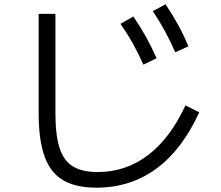

<svg xmlns="http://www.w3.org/2000/svg" viewBox="-20 -835 1040 902"><path d="M433 46.7Q336 46.7 276.2 11.3Q216.3 -24 189 -101Q161.6 -178 161.6 -303.3V-770H240.4V-303.3Q240.4 -201.7 259.5 -140.9Q278.7 -80 322.4 -53.4Q366 -26.7 438.3 -26.7Q570.7 -26.7 675 -105.9Q779.3 -185 851.3 -340L916 -307.3Q835.7 -131.7 714.2 -42.5Q592.7 46.7 433 46.7ZM653.6 -531.3Q631 -582.3 605.3 -628.5Q579.6 -674.6 546 -723.3L606.4 -757.7Q639.7 -708.7 666 -661.5Q692.4 -614.3 715.7 -561.3ZM803 -589.3Q781 -641 755.6 -687.5Q730.3 -734 698 -782.6L757.7 -815Q790.4 -766 816.7 -718.5Q843 -671 865 -617.3Z"/></svg>

Font: M PLUS 2 Thin
Style: Regular
Weight: 100
Designer: Coji Morishita
Foundry: UNDERFOREST DESIGN
Version: Version 1.001